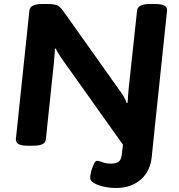

<svg xmlns="http://www.w3.org/2000/svg" viewBox="-20 -722 890 954"><path d="M557 212Q526 212 496 205.5Q466 199 447 187.5Q428 176 428 162Q428 150 433 130Q438 110 446 93.5Q454 77 462 77Q471 77 489.5 84Q508 91 531 91Q557 91 569.5 81.5Q582 72 585 47L591 -3L293 -422Q286 -433 274.5 -449.5Q263 -466 257 -481L253 -480Q252 -463 251 -448.5Q250 -434 248 -412L208 -31Q207 -14 191.5 -6Q176 2 144 2H115Q56 2 59 -32L126 -669Q129 -702 189 -702H217Q246 -702 261.5 -696.5Q277 -691 293 -669L577 -269Q586 -257 595.5 -240.5Q605 -224 610 -210L614 -211Q615 -228 616 -242.5Q617 -257 619 -279L661 -669Q664 -702 724 -702H753Q813 -702 810 -669L743 -31L734 57Q727 129 679 170.5Q631 212 557 212Z"/></svg>

Font: Asap Expanded Expanded Regular
Style: Bold Italic
Weight: 700
Width: 7
Italic angle: -6°
Designer: Pablo Cosgaya
Foundry: Omnibus-Type
Version: Version 3.001; ttfautohint (v1.8.4.7-5d5b)